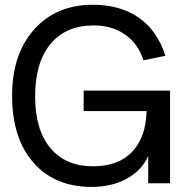

<svg xmlns="http://www.w3.org/2000/svg" viewBox="-20 -754 759 790"><path d="M589.8 0V-112.3Q563 -52.2 501.2 -18.6Q439.5 15.1 356.4 15.1Q205.6 15.1 117.7 -84.7Q29.8 -184.6 29.8 -359.9Q29.8 -531.2 120.4 -632.8Q210.9 -734.4 362.8 -734.4Q474.1 -734.4 550.5 -681.6Q627 -628.9 660.6 -524.4L570.3 -505.9Q548.3 -574.7 494.4 -612.1Q440.4 -649.4 365.2 -649.4Q251 -649.4 187.7 -573Q124.5 -496.6 124.5 -356.9Q124.5 -220.7 186.8 -145.3Q249 -69.8 363.3 -69.8Q467.3 -69.8 523.9 -129.6Q580.6 -189.5 583 -296.9H324.2V-381.3H679.7V0Z"/></svg>

Font: Vela Sans Med
Style: Regular
Weight: 500
Designer: Principal design: Mikhail Sharanda - project Manrope.
Design modification: Ravid Balaliev
Foundry: Mikhail Sharanda
Version: Version 1.001